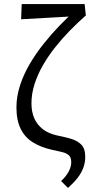

<svg xmlns="http://www.w3.org/2000/svg" viewBox="-20 -731 455 946"><path d="M315 195 281 161Q305 139 318 115Q331 91 331 68Q331 43 317.5 32.5Q304 22 281 17Q258 12 232 6Q180 -6 141.5 -30Q103 -54 82 -96Q61 -138 61 -202Q61 -256 79 -311Q97 -366 127.5 -417.5Q158 -469 196 -516.5Q234 -564 273.5 -605Q313 -646 350 -678L402 -654Q362 -619 323.5 -579.5Q285 -540 251 -497Q217 -454 191 -408.5Q165 -363 150 -316Q135 -269 135 -222Q135 -180 149 -148Q163 -116 191 -94.5Q219 -73 260 -64Q295 -57 327 -48Q359 -39 379.5 -19.5Q400 0 400 42Q400 71 390 97Q380 123 361 147Q342 171 315 195ZM84 -636 87 -711H397L403 -654Z"/></svg>

Font: Ysabeau Office Medium
Style: Regular
Weight: 500
Designer: Christian Thalmann (Catharsis Fonts)
Version: Version 2.001;gftools[0.9.30]; featfreeze: tnum,lnum,ss02